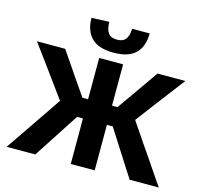

<svg xmlns="http://www.w3.org/2000/svg" viewBox="-130 -1102 1322 1247"><g transform="rotate(15 531.0 -478.0)"><path d="M19.5 0Q42 -32.5 71.8 -76.2Q101.5 -120 133 -166Q164 -212 191.5 -252L277 -378L194 -492Q154 -547 113.8 -602Q73.5 -657 32 -713H222Q256.5 -662 283.5 -623Q310 -584 336.5 -545L412.5 -435H450.5V-713H611.5V-435H648L725.5 -545Q753 -584 780.5 -623.5Q807.5 -662.5 843 -713H1030Q986.5 -656.5 945 -602Q903.5 -547 861.5 -492L780.5 -384.5L871 -251Q898 -212 929.5 -166Q960.5 -120 990.2 -76.2Q1020 -32.5 1042.5 0H846.5Q815.5 -47.5 789 -89.5Q762.5 -131 737 -171L651 -306H611.5V0H450.5V-306H411L325 -173.5Q298 -132 270.5 -89.8Q243 -47.5 212 0ZM530.5 -770Q430 -770 382.8 -817Q335.5 -864 335 -951.5L453.5 -956.5Q453.5 -911 470.2 -884.2Q487 -857.5 530.5 -857.5Q574 -857.5 591 -883.8Q608 -910 608 -951.5H726.5Q726 -864 679 -817Q632 -770 530.5 -770Z"/></g></svg>

Font: Heraclito
Style: Bold
Weight: 700
Designer: Kostas Bartsokas (font) & Cristiano Sobral (main changes)
Foundry: Kostas Bartsokas (font) & Cristiano Sobral (main changes)
Version: Version 1.00;July 8, 2020;FontCreator 13.0.0.2655 64-bit